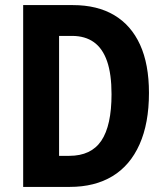

<svg xmlns="http://www.w3.org/2000/svg" viewBox="-20 -734 651 754"><path d="M565 -369Q565 -250 528 -167Q491 -84 421.5 -42Q352 0 254 0H71V-714H266Q362 -714 428.5 -674.5Q495 -635 530 -558.5Q565 -482 565 -369ZM418 -364Q418 -443 400.5 -493.5Q383 -544 348.5 -568.5Q314 -593 263 -593H212V-122H252Q338 -122 378 -181.5Q418 -241 418 -364Z"/></svg>

Font: Noto Sans Khmer Condensed
Style: Bold
Weight: 700
Width: 3
Designer: Danh Hong and the Monotype Design Team
Foundry: Monotype Imaging Inc.
Version: Version 2.004